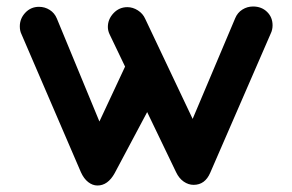

<svg xmlns="http://www.w3.org/2000/svg" viewBox="-20 -545 900 591"><path d="M819 -467Q819 -453 813 -441L627 -13Q611 24 576 24Q560 24 545.5 14Q531 4 522 -15L433 -200L333 -12Q312 26 280 26Q265 26 251.5 15.5Q238 5 229 -15L46 -440Q41 -450 41 -464Q41 -488 58 -506Q75 -524 100 -524Q118 -524 133 -514.5Q148 -505 155 -488L286 -171L365 -340L318 -438Q312 -450 312 -462Q312 -486 329.5 -504.5Q347 -523 372 -523Q389 -523 404.5 -513Q420 -503 427 -487L573 -179L704 -489Q711 -506 726 -515.5Q741 -525 759 -525Q785 -525 802 -508.5Q819 -492 819 -467Z"/></svg>

Font: Tsukimi Rounded
Style: Bold
Weight: 700
Designer: Takashi Funayama
Foundry: Takashi Funayama
Version: Version 1.032; ttfautohint (v1.8.3)